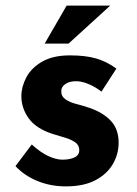

<svg xmlns="http://www.w3.org/2000/svg" viewBox="-20 -654 487 683"><path d="M214 9Q160 9 113.5 -10Q67 -29 35 -63L93 -140Q125 -111 152.5 -98.5Q180 -86 202 -86Q228 -86 245 -94Q262 -102 262 -120Q262 -137 248.5 -147Q235 -157 214 -163.5Q193 -170 169 -177Q109 -196 82.5 -232.5Q56 -269 56 -312Q56 -345 73.5 -378.5Q91 -412 129.5 -434.5Q168 -457 229 -457Q284 -457 322 -446Q360 -435 394 -410L341 -328Q322 -343 298.5 -353.5Q275 -364 255 -365Q228 -366 213 -355.5Q198 -345 198 -331Q197 -312 212.5 -301Q228 -290 252 -284Q276 -278 299 -270Q346 -254 374 -224.5Q402 -195 402 -146Q402 -106 381.5 -70.5Q361 -35 319.5 -13Q278 9 214 9ZM372 -634 224 -499H139L217 -634Z"/></svg>

Font: Reem Kufi Fun
Style: Regular
Weight: 400
Designer: Khaled Hosny
Version: Version 1.005